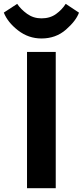

<svg xmlns="http://www.w3.org/2000/svg" viewBox="-67 -982 432 1002"><path d="M74 0V-710.9H223.9V0ZM275.9 -961.9 345.2 -916Q329.8 -873.3 277.1 -827.3Q224.4 -781.2 149.4 -781.2Q81.5 -781.2 27.2 -823.4Q-27.1 -865.5 -47.1 -916.3L22.7 -961.9Q41.5 -933.6 74.3 -909.9Q107.2 -886.2 149.4 -886.2Q194.1 -886.2 225.5 -908.9Q256.8 -931.6 275.9 -961.9Z"/></svg>

Font: RobotoFlex
Style: Regular
Weight: 400
Designer: Berlow after Robertson
Foundry: Google
Version: Version 2.136